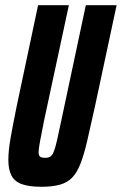

<svg xmlns="http://www.w3.org/2000/svg" viewBox="-20 -708 467 736"><path d="M139 8Q92 8 64 -2Q36 -12 24 -35Q12 -58 12 -95Q12 -131 21 -181.5Q30 -232 44 -301L126 -688H244L149 -246Q139 -195 133.5 -166.5Q128 -138 128 -124Q128 -115 131 -110.5Q134 -106 139.5 -104.5Q145 -103 153 -103Q165 -103 172.5 -107.5Q180 -112 186 -126.5Q192 -141 198.5 -169.5Q205 -198 215 -246L309 -688H427L344 -300Q327 -223 314.5 -169Q302 -115 288.5 -80.5Q275 -46 256.5 -27Q238 -8 209.5 0Q181 8 139 8Z"/></svg>

Font: Saira UltraCondensed ExtraBold
Style: Italic
Weight: 800
Width: 1
Italic angle: -12°
Designer: Hector Gatti with collaboration of the Omnibus-Type team
Foundry: Omnibus-Type
Version: Version 1.101